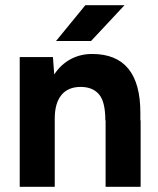

<svg xmlns="http://www.w3.org/2000/svg" viewBox="-20 -720 609 740"><path d="M56 -500H184L189 -433Q214 -471 251.5 -491.5Q289 -512 335 -512Q522 -512 521 -283V-256H522V0H387V-256H386Q386 -328 361.5 -356.5Q337 -385 291 -385Q242 -385 216.5 -353.5Q191 -322 191 -263V0H56ZM309 -700H460L331 -562H196Z"/></svg>

Font: Oak Sans
Style: Bold
Weight: 700
Designer: Erik Kennedy, Walven
Foundry: Erik Kennedy, Walven
Version: Version 1.000